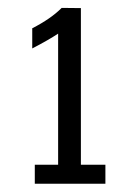

<svg xmlns="http://www.w3.org/2000/svg" viewBox="-20 -771 333 474"><path d="M65.9 -317.4V-364.3H123.5V-688Q100.1 -672.4 59.6 -651.4V-701.2Q105.5 -724.6 132.3 -751.5L179.7 -751V-364.3H240.2V-317.4Z"/></svg>

Font: Oxygen
Style: Normal
Weight: 400
Designer: Vernon Adams
Foundry: Vernon Adams
Version: Version Release 0.2.2 webfont; ttfautohint (v0.8.52-bc40) -l